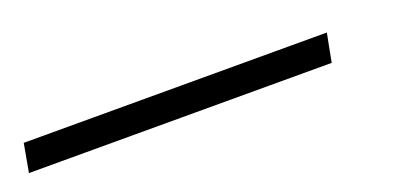

<svg xmlns="http://www.w3.org/2000/svg" viewBox="-82 -90 541 264"><g transform="rotate(-20 189.0 42.0)"><path d="M-64.5 62.5 -57 21H386.5L378.5 62.5Z"/></g></svg>

Font: Anybody Light
Style: Italic
Weight: 300
Italic angle: -10°
Designer: Tyler Finck
Foundry: Etcetera Type Company
Version: Version 1.010; ttfautohint (v1.8.3) -l 8 -r 50 -G 200 -x 14 